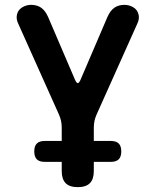

<svg xmlns="http://www.w3.org/2000/svg" viewBox="-20 -580 640 790"><path d="M300 190Q266 190 250 173.5Q234 157 234 124V86H164Q142 86 131.5 75.5Q121 65 121 43Q121 21 131.5 10.5Q142 0 164 0H234V-55Q234 -70 231 -83.5Q228 -97 222 -110L54 -485Q47 -501 49 -515Q51 -529 58.5 -538.5Q66 -548 79.5 -554Q93 -560 108 -560Q132 -560 149 -548.5Q166 -537 178 -510L289 -251Q295 -238 300 -238Q305 -238 311 -251L422 -510Q434 -537 451 -548.5Q468 -560 492 -560Q507 -560 520.5 -554Q534 -548 541.5 -538.5Q549 -529 551 -515Q553 -501 546 -485L378 -110Q372 -97 369 -83.5Q366 -70 366 -55V0H436Q458 0 468.5 10.5Q479 21 479 43Q479 65 468.5 75.5Q458 86 436 86H366V124Q366 157 350 173.5Q334 190 300 190Z"/></svg>

Font: Maple Mono NL
Style: Bold
Weight: 700
Monospace: yes
Designer: subframe7536
Version: Version 7.000